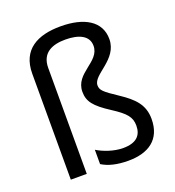

<svg xmlns="http://www.w3.org/2000/svg" viewBox="-139 -875 909 995"><g transform="rotate(-20 315.5 -377.5)"><path d="M522 -617C522 -716 435 -765 306 -765C180 -765 85 -718 85 -584V0H173V-584C173 -669 236 -692 306 -692C380 -692 433 -668 433 -612C433 -523 297 -511 297 -407C297 -354 322 -321 406 -267C477 -221 500 -195 500 -147C500 -94 470 -61 397 -61C344 -61 289 -82 255 -103V-24C290 -2 337 10 400 10C510 10 586 -39 586 -153C586 -232 542 -275 470 -323C396 -372 382 -385 382 -412C382 -472 522 -503 522 -617Z"/></g></svg>

Font: Noto Sans Inscriptional Parthian
Style: Regular
Weight: 400
Designer: Monotype Design Team
Foundry: Monotype Imaging Inc.
Version: Version 2.003